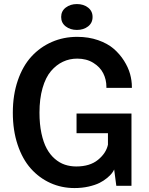

<svg xmlns="http://www.w3.org/2000/svg" viewBox="-20 -933 746 964"><path d="M422.1 -800.3Q399.4 -782.7 366.2 -782.7Q333 -782.7 310.1 -800.3Q287.1 -817.9 287.1 -847.7Q287.1 -877.4 310.1 -895Q333 -912.6 366.2 -912.6Q399.4 -912.6 422.1 -895Q444.8 -877.4 444.8 -847.7Q444.8 -817.9 422.1 -800.3ZM354 11.2Q289.1 11.2 232.9 -14.2Q176.8 -39.6 134.8 -86.7Q92.8 -133.8 68.6 -206.1Q44.4 -278.3 44.4 -367.2Q44.4 -456.1 69.3 -528.8Q94.2 -601.6 137.9 -649.2Q181.6 -696.8 240.5 -722.4Q299.3 -748 367.7 -748Q424.8 -748 472.4 -731.4Q520 -714.8 550.8 -688.2Q581.5 -661.6 602.8 -627.9Q624 -594.2 633.1 -561.3Q642.1 -528.3 642.1 -497.6V-491.7H514.2V-497.6Q514.2 -533.2 498.5 -564.7Q482.9 -596.2 448.7 -617.4Q414.6 -638.7 367.7 -638.7Q329.1 -638.7 295.9 -623Q262.7 -607.4 235.8 -575.9Q209 -544.4 193.6 -490.7Q178.2 -437 178.2 -367.2Q178.2 -310.1 188 -263.9Q197.8 -217.8 214.6 -187Q231.4 -156.2 255.1 -135.7Q278.8 -115.2 305.7 -106.2Q332.5 -97.2 362.8 -97.2Q431.2 -97.2 471.9 -130.4Q512.7 -163.6 522 -206.5V-264.2H364.3V-362.8H640.1V0H564L553.2 -82Q549.8 -73.7 541.7 -63.2Q533.7 -52.7 517.3 -39.1Q501 -25.4 479.5 -14.6Q458 -3.9 425 3.7Q392.1 11.2 354 11.2Z"/></svg>

Font: Epilogue SemiBold
Style: Regular
Weight: 600
Designer: Tyler Finck
Foundry: Etcetera Type Co
Version: Version 2.112